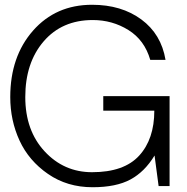

<svg xmlns="http://www.w3.org/2000/svg" viewBox="-20 -780 786 805"><path d="M691 -377V-319V0H645L628 -128Q587 -60 527 -27.5Q467 5 368 5Q262 5 181.5 -50.5Q101 -106 62 -190.5Q23 -275 23 -373Q23 -543 118.5 -651.5Q214 -760 366 -760Q489 -760 572.5 -698.5Q656 -637 674 -529H610Q586 -612 518.5 -654Q451 -696 369 -696Q240 -696 163 -606.5Q86 -517 86 -373Q86 -233 167 -145.5Q248 -58 366 -58Q500 -58 563.5 -127.5Q627 -197 627 -316H413V-377Z"/></svg>

Font: Oakes Grotesk Light
Style: Regular
Weight: 300
Designer: Samuel Oakes
Foundry: Samuel Oakes
Version: Version 1.000;PS 001.000;hotconv 1.0.88;makeotf.lib2.5.64775